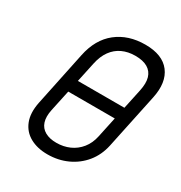

<svg xmlns="http://www.w3.org/2000/svg" viewBox="-171 -837 912 969"><g transform="rotate(30 285.0 -352.5)"><path d="M183 -387 168 -316H457L471 -387ZM143 -508 77 -192Q64 -127 82 -81.5Q100 -36 142.5 -12.5Q185 11 244 11Q306 11 358.5 -13Q411 -37 447 -81Q483 -125 496 -186L563 -504Q584 -602 540.5 -659Q497 -716 397 -716Q298 -716 231 -663Q164 -610 143 -508ZM151 -193 217 -502Q227 -549 249.5 -580Q272 -611 305.5 -626.5Q339 -642 381 -642Q426 -642 453 -626Q480 -610 489 -579.5Q498 -549 488 -502L423 -197Q414 -154 389.5 -123.5Q365 -93 330 -77.5Q295 -62 254 -62Q214 -62 187.5 -77Q161 -92 151.5 -121Q142 -150 151 -193Z"/></g></svg>

Font: Advent Pro Medium
Style: Italic
Weight: 500
Italic angle: -12°
Version: Version 3.000